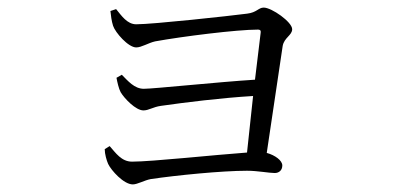

<svg xmlns="http://www.w3.org/2000/svg" viewBox="-20 -498 1040 506"><path d="M269 -113 256 -105C256 -92 261 -75 265 -66C273 -49 306 -12 330 -12C342 -12 361 -23 377 -26C444 -36 565 -48 631 -48C659 -48 689 -42 704 -42C715 -42 724 -49 724 -62C724 -75 705 -89 683 -95L725 -377C729 -399 750 -405 750 -421C750 -440 696 -478 675 -478C661 -478 657 -465 631 -462C585 -456 383 -434 339 -434C315 -434 300 -457 286 -474L271 -469C272 -459 274 -442 278 -430C284 -412 318 -373 339 -373C353 -373 371 -385 389 -389C461 -402 604 -420 660 -420C665 -420 668 -418 667 -412L652 -288C556 -282 385 -264 359 -264C334 -264 317 -285 301 -301L287 -293C289 -282 293 -264 298 -255C308 -238 338 -207 358 -207C372 -207 383 -216 404 -219C467 -228 563 -240 647 -245L631 -96C547 -90 380 -72 328 -72C300 -72 285 -95 269 -113Z"/></svg>

Font: Noto Serif CJK SC Light
Style: Regular
Weight: 300
Designer: Ryoko NISHIZUKA 西塚涼子 (kana & ideographs); Frank Grießhammer (Latin, Greek & Cyrillic); Wenlong ZHANG 张文龙 (bopomofo); San
Foundry: Adobe
Version: Version 2.001;hotconv 1.1.0;makeotfexe 2.6.0